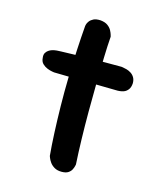

<svg xmlns="http://www.w3.org/2000/svg" viewBox="-101 -724 671 798"><g transform="rotate(15 235.0 -325.0)"><path d="M239 0Q220 0 207.5 -7.5Q195 -15 188 -25Q181 -35 178 -43Q175 -51 175 -51Q171 -94 168.5 -148.5Q166 -203 165 -263.5Q164 -324 165.5 -385.5Q167 -447 170 -504.5Q173 -562 177 -611Q177 -611 178.5 -617.5Q180 -624 186 -632Q192 -640 203 -645.5Q214 -651 233 -650Q253 -648 264.5 -639.5Q276 -631 281.5 -620.5Q287 -610 289 -602.5Q291 -595 291 -595Q288 -556 286.5 -503.5Q285 -451 284 -391.5Q283 -332 283 -271Q283 -210 284.5 -152Q286 -94 289 -45Q289 -45 287.5 -38Q286 -31 281.5 -22Q277 -13 267 -6.5Q257 0 239 0ZM377 -386Q298 -387 227.5 -388.5Q157 -390 102 -391Q102 -391 93 -392.5Q84 -394 72.5 -398.5Q61 -403 51.5 -412Q42 -421 41 -437Q39 -451 44.5 -459.5Q50 -468 58 -472.5Q66 -477 72 -478.5Q78 -480 78 -480Q86 -482 107.5 -482.5Q129 -483 160 -484Q191 -485 227 -485.5Q263 -486 299 -486Q335 -486 367 -486Q367 -486 373.5 -485Q380 -484 389.5 -481.5Q399 -479 408.5 -473Q418 -467 424 -457Q430 -447 430 -432Q429 -414 421 -404Q413 -394 403 -390.5Q393 -387 385 -386.5Q377 -386 377 -386Z"/></g></svg>

Font: Sour Gummy Medium
Style: Regular
Weight: 500
Designer: Stefie Justprince
Foundry: Eifetstype
Version: Version 1.000